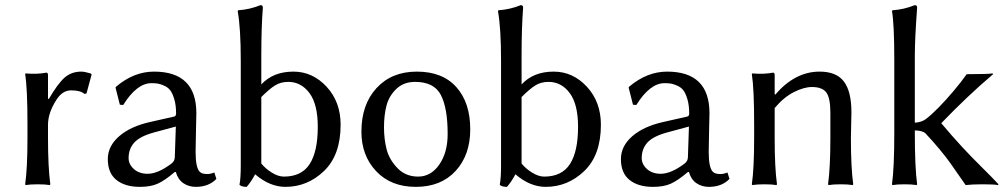

<svg xmlns="http://www.w3.org/2000/svg" viewBox="-20 -718 3917 748"><path d="M167 -334 170 -332Q205 -392 231.5 -415.5Q258 -439 297 -439Q309 -439 333 -432L337 -428L317 -354L309 -352Q294 -366 257 -366Q224 -366 201 -331Q167 -279 167 -232V-180Q167 -68 176 0L174 3Q156 0 127 0Q98 0 80 3L78 0Q87 -62 87 -180V-235Q87 -373 78 -429L80 -432Q124 -428 161 -435Q167 -435 167 -425Z M665 -225 580 -202Q525 -187 503 -162.5Q481 -138 481 -102Q481 -78 501.5 -59.5Q522 -41 555 -41Q595 -41 647 -80Q661 -90 661 -106ZM665 -48H661Q621 -14 593.5 -2Q566 10 525 10Q467 10 433.5 -17Q400 -44 400 -98Q400 -149 444.5 -187.5Q489 -226 566 -243L659 -264Q666 -266 666 -276Q666 -308 659 -331.5Q652 -355 643 -366.5Q634 -378 619 -384.5Q604 -391 594 -392.5Q584 -394 570 -394Q513 -394 460 -309L447 -310L430 -377L433 -381Q502 -439 580 -439Q745 -439 745 -277Q745 -274 743.5 -208.5Q742 -143 742 -126Q742 -63 759 -48Q767 -40 788 -40Q800 -40 815 -46L823 -21Q793 10 743 10Q715 10 694 -4.5Q673 -19 665 -48Z M998 -81Q1014 -61 1039 -45.5Q1064 -30 1086 -30Q1155 -30 1186.5 -79Q1218 -128 1218 -224Q1218 -312 1185.5 -355.5Q1153 -399 1103 -399Q1074 -399 1052 -385.5Q1030 -372 998 -340ZM998 -500V-389Q1044 -439 1123 -439Q1198 -439 1252.5 -380Q1307 -321 1307 -232Q1307 -114 1242.5 -52Q1178 10 1092 10Q1031 10 974 -39Q958 -9 941 10Q921 10 913 2Q918 -24 918 -73V-482Q918 -608 906 -675L908 -678Q953 -681 995 -698Q1004 -698 1004 -688Q998 -610 998 -500Z M1388 -205Q1388 -311 1447 -375Q1506 -439 1604 -439Q1704 -439 1758 -378.5Q1812 -318 1812 -214Q1812 -114 1755 -52Q1698 10 1600 10Q1503 10 1445.5 -51Q1388 -112 1388 -205ZM1597 -399Q1553 -399 1524.5 -372Q1496 -345 1486 -307.5Q1476 -270 1476 -222Q1476 -177 1486 -137Q1496 -97 1528 -63.5Q1560 -30 1609 -30Q1659 -30 1691.5 -77Q1724 -124 1724 -196Q1724 -297 1697.5 -348Q1671 -399 1597 -399Z M2012 -81Q2028 -61 2053 -45.5Q2078 -30 2100 -30Q2169 -30 2200.5 -79Q2232 -128 2232 -224Q2232 -312 2199.5 -355.5Q2167 -399 2117 -399Q2088 -399 2066 -385.5Q2044 -372 2012 -340ZM2012 -500V-389Q2058 -439 2137 -439Q2212 -439 2266.5 -380Q2321 -321 2321 -232Q2321 -114 2256.5 -52Q2192 10 2106 10Q2045 10 1988 -39Q1972 -9 1955 10Q1935 10 1927 2Q1932 -24 1932 -73V-482Q1932 -608 1920 -675L1922 -678Q1967 -681 2009 -698Q2018 -698 2018 -688Q2012 -610 2012 -500Z M2664 -225 2579 -202Q2524 -187 2502 -162.5Q2480 -138 2480 -102Q2480 -78 2500.5 -59.5Q2521 -41 2554 -41Q2594 -41 2646 -80Q2660 -90 2660 -106ZM2664 -48H2660Q2620 -14 2592.5 -2Q2565 10 2524 10Q2466 10 2432.5 -17Q2399 -44 2399 -98Q2399 -149 2443.5 -187.5Q2488 -226 2565 -243L2658 -264Q2665 -266 2665 -276Q2665 -308 2658 -331.5Q2651 -355 2642 -366.5Q2633 -378 2618 -384.5Q2603 -391 2593 -392.5Q2583 -394 2569 -394Q2512 -394 2459 -309L2446 -310L2429 -377L2432 -381Q2501 -439 2579 -439Q2744 -439 2744 -277Q2744 -274 2742.5 -208.5Q2741 -143 2741 -126Q2741 -63 2758 -48Q2766 -40 2787 -40Q2799 -40 2814 -46L2822 -21Q2792 10 2742 10Q2714 10 2693 -4.5Q2672 -19 2664 -48Z M3295 -180Q3295 -66 3304 0L3302 3Q3284 0 3255 0Q3226 0 3208 3L3206 0Q3215 -67 3215 -180V-278Q3215 -337 3199 -358Q3183 -379 3143 -379Q3112 -379 3072.5 -359Q3033 -339 2998 -297V-180Q2998 -64 3007 0L3005 3Q2987 0 2958 0Q2929 0 2911 3L2909 0Q2918 -61 2918 -180V-235Q2918 -373 2909 -429L2911 -432Q2955 -428 2992 -435Q2998 -435 2998 -425V-352L3000 -349Q3077 -439 3173 -439Q3239 -439 3268 -400Q3297 -361 3297 -281Q3297 -265 3296 -230.5Q3295 -196 3295 -180Z M3464 -200V-482Q3464 -625 3455 -675L3457 -678Q3502 -681 3544 -698Q3553 -698 3553 -688Q3544 -567 3544 -500V-240Q3572 -242 3588 -255Q3608 -270 3636.5 -299Q3665 -328 3695 -363.5Q3725 -399 3746 -429Q3828 -429 3847 -432L3849 -429Q3751 -346 3647 -238Q3690 -187 3726.5 -147.5Q3763 -108 3805 -66.5Q3847 -25 3870 0L3868 3Q3853 0 3808 0Q3768 0 3742 3Q3698 -60 3683 -81.5Q3668 -103 3642 -134.5Q3616 -166 3585 -199Q3574 -209 3544 -210V-200Q3544 -66 3553 0L3551 3Q3533 0 3504 0Q3475 0 3457 3L3455 0Q3464 -64 3464 -200Z"/></svg>

Font: Libertinus Sans
Style: Regular
Weight: 400
Designer: Philipp H. Poll
Foundry: Khaled Hosny
Version: Version 6.1